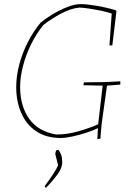

<svg xmlns="http://www.w3.org/2000/svg" viewBox="-20 -666 656 935"><path d="M454 12 457 -42Q435 -31 401 -20Q367 -9 333.5 -1.5Q300 6 276 6Q206 6 157.5 -26Q109 -58 84 -114.5Q59 -171 59 -242Q59 -296 74 -352.5Q89 -409 116 -461.5Q143 -514 178 -556Q201 -575 235.5 -596Q270 -617 307 -631.5Q344 -646 372 -646Q402 -646 449.5 -638Q497 -630 544 -616L547 -611L527 -445H513L524 -600Q505 -607 473.5 -613.5Q442 -620 412 -624.5Q382 -629 366 -629Q325 -625 278.5 -600.5Q232 -576 192 -545Q158 -504 132 -451.5Q106 -399 92 -344.5Q78 -290 78 -243Q78 -149 122.5 -87Q167 -25 255 -11Q309 -11 365 -27.5Q421 -44 458 -61L480 -249L386 -251L389 -265Q435 -265 477 -266Q519 -267 566 -270V-254L501 -249Q496 -213 491 -177.5Q486 -142 481 -106Q474 -60 472 -29.5Q470 1 469 9ZM204 249Q203 248 200 245Q197 242 197 241Q219 212 237.5 184Q256 156 263 139L249 83Q250 76 253 67Q259 64 265 64Q273 75 278 88.5Q283 102 283 125Q283 153 258 186Q233 219 204 249Z"/></svg>

Font: Labrada Thin
Style: Italic
Weight: 100
Italic angle: -7°
Designer: Mercedes Jáuregui
Foundry: Omnibus-Type Team
Version: Version 1.000; ttfautohint (v1.8.4.7-5d5b)